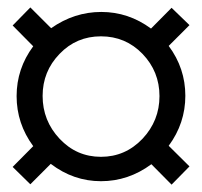

<svg xmlns="http://www.w3.org/2000/svg" viewBox="-20 -628 546 519"><path d="M365.2 -252.9Q411.1 -301.8 411.1 -368.2Q411.1 -434.6 365.2 -482.4Q319.3 -529.8 252.9 -529.8Q186.5 -529.8 141.1 -482.4Q95.2 -435.1 95.2 -368.7Q95.2 -301.8 141.1 -252.9Q187 -204.1 252.9 -204.1Q318.8 -204.1 365.2 -252.9ZM436 -233.9 492.2 -178.2 443.8 -128.9 389.2 -184.1Q327.1 -138.2 252.9 -138.2Q178.7 -138.2 117.2 -185.1L62 -129.9L14.2 -176.8L69.8 -232.9Q24.9 -293.9 24.9 -368.2Q24.9 -442.4 69.8 -502.9L14.2 -559.1L62 -607.9L118.2 -551.8Q180.7 -595.7 253.9 -595.7Q327.1 -595.7 388.2 -550.8L443.8 -606.9L492.2 -560.1L436 -503.9Q481 -443.4 481 -369.1Q481 -294.9 436 -233.9Z"/></svg>

Font: Arcon-Regular
Style: Regular
Weight: 400
Designer: M. Zarth
Foundry: martin zarth - visuelle & digitale kommunikation
Version: Version 1.131;PS 001.131;hotconv 1.0.70;makeotf.lib2.5.58329